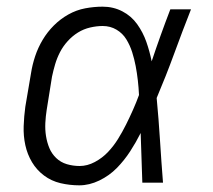

<svg xmlns="http://www.w3.org/2000/svg" viewBox="-20 -548 640 576"><path d="M218 8Q189 8 161.5 1.5Q134 -5 112 -21.5Q90 -38 76 -61.5Q62 -85 56 -112.5Q50 -140 51 -169.5Q52 -199 56 -228L73 -328Q77 -354 85.5 -379.5Q94 -405 108 -428.5Q122 -452 141.5 -471.5Q161 -491 185 -504.5Q209 -518 235.5 -523Q262 -528 288 -528Q320 -528 347 -514Q374 -500 391.5 -475.5Q409 -451 419 -422.5Q429 -394 435 -364Q448 -403 462 -442Q476 -481 491 -520H553Q527 -454 502.5 -387Q478 -320 450 -254Q456 -191 460 -127Q464 -63 469 0H407Q406 -37 404.5 -74.5Q403 -112 402 -149Q388 -121 370.5 -94Q353 -67 330.5 -44Q308 -21 278 -6.5Q248 8 218 8ZM219 -50Q242 -50 264.5 -62Q287 -74 304 -92Q321 -110 334 -131Q347 -152 358 -174Q369 -196 379 -218.5Q389 -241 397 -263Q396 -285 393.5 -307Q391 -329 387 -350Q383 -371 376.5 -391.5Q370 -412 359 -430Q348 -448 329.5 -459Q311 -470 288 -470Q270 -470 250.5 -465.5Q231 -461 214 -450.5Q197 -440 183 -424.5Q169 -409 160 -391.5Q151 -374 145.5 -355.5Q140 -337 136 -318L120 -218Q117 -199 116 -179Q115 -159 118 -140Q121 -121 128 -104Q135 -87 148.5 -74Q162 -61 180.5 -55.5Q199 -50 219 -50Z"/></svg>

Font: Iosevka Light Extended Oblique
Style: Regular
Weight: 300
Width: 7
Italic angle: -9°
Monospace: yes
Designer: Belleve Invis
Foundry: Belleve Invis
Version: Version 32.5.0; ttfautohint (v1.8.4)